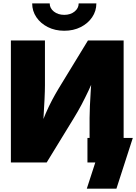

<svg xmlns="http://www.w3.org/2000/svg" viewBox="-20 -969 812 1145"><path d="M717.3 0H514.2V-265.6Q514.2 -293.5 516.1 -335.9Q518.1 -378.4 521.2 -429Q524.4 -479.5 528.3 -530.8L553.2 -528.3Q528.8 -472.7 507.8 -428.2Q486.8 -383.8 466.3 -345Q445.8 -306.2 420.9 -265.6L258.3 0H44.9V-727.5H248V-460.9Q248 -427.7 245.6 -377.9Q243.2 -328.1 240 -276.4Q236.8 -224.6 234.4 -185.1L215.8 -197.8Q234.4 -251 253.2 -293.9Q272 -336.9 291 -372.8Q310.1 -408.7 330.1 -441.9L504.4 -727.5H717.3ZM363.3 -785.6Q308.6 -785.6 265.4 -807.4Q222.2 -829.1 197 -866.2Q171.9 -903.3 171.9 -948.7H276.4Q276.4 -919.9 301.3 -900.1Q326.2 -880.4 363.3 -880.4Q399.9 -880.4 424.6 -900.1Q449.2 -919.9 449.2 -948.7H554.7Q554.7 -903.3 529.5 -866.2Q504.4 -829.1 461.2 -807.4Q418 -785.6 363.3 -785.6ZM497.6 156.2 548.3 0H501.5V-146.5H772L674.3 156.2Z"/></svg>

Font: Inter 18pt Black
Style: Regular
Weight: 900
Designer: Rasmus Andersson
Foundry: rsms
Version: Version 4.001;git-66647c0bb